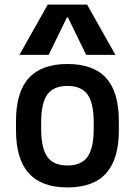

<svg xmlns="http://www.w3.org/2000/svg" viewBox="-20 -810 590 840"><path d="M275 10Q162 10 106 -52Q50 -114 50 -240V-280Q50 -407 106 -468.5Q162 -530 275 -530Q389 -530 444.5 -468.5Q500 -407 500 -280V-240Q500 -114 444.5 -52Q389 10 275 10ZM275 -86Q336 -86 363 -124Q390 -162 390 -248V-273Q390 -359 363 -396.5Q336 -434 275 -434Q214 -434 187 -396.5Q160 -359 160 -273V-248Q160 -162 187 -124Q214 -86 275 -86ZM65 -570 189 -790H361L485 -570H357L277 -734H273L193 -570Z"/></svg>

Font: M PLUS Code Latin SemiExpanded Medium
Style: Regular
Weight: 500
Width: 6
Designer: Coji Morishita
Foundry: UNDERFOREST DESIGN
Version: Version 1.002; ttfautohint (v1.8.3)